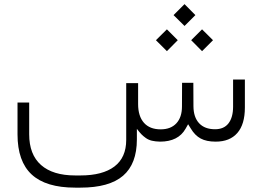

<svg xmlns="http://www.w3.org/2000/svg" viewBox="-20 -675 1250 915"><path d="M807.1 -603 859.4 -655.3 911.1 -603 859.4 -551.3ZM891.1 -483.4 942.9 -535.2 995.1 -483.4 942.9 -431.2ZM723.1 -483.4 775.4 -535.2 827.1 -483.4 775.4 -431.2ZM638.2 -179.2Q638.2 -121.1 666 -89.8Q693.8 -58.6 745.6 -58.6Q793.9 -58.6 820.6 -87.4Q847.2 -116.2 847.2 -167.5L847.7 -280.3H901.4L901.9 -168.5Q902.3 -116.2 929 -87.6Q955.6 -59.1 1004.9 -59.1Q1047.4 -59.1 1069.1 -87.4Q1090.8 -115.7 1090.8 -166.5V-295.9H1147V-162.6Q1147 -82.5 1111.1 -41.3Q1075.2 0 1007.8 0Q963.9 0 936.3 -14.9Q908.7 -29.8 889.6 -62L876.5 -83L864.3 -61.5Q829.6 0 742.7 0Q720.2 -0.5 703.9 -4.4Q687.5 -8.3 674.6 -17.6Q661.6 -26.9 653.1 -35.9Q644.5 -44.9 632.3 -61V-26.9V-10.7Q632.3 106 566.4 162.6Q500.5 219.2 363.3 219.2H338.4Q198.7 219.2 131.1 156.7Q63.5 94.2 63.5 -34.7V-186.5H119.1V-35.2Q119.1 61.5 175.5 111.3Q231.9 161.1 338.4 161.1H363.3Q469.2 161.1 525.4 118.4Q581.5 75.7 581.5 -8.3V-278.8H638.2Z"/></svg>

Font: Shabnam Thin FD-WOL
Style: Thin-FD-WOL
Weight: 100
Foundry: DejaVu fonts team - Redesigned by Saber Rastikerdar - Based on Vazir font
Version: Version 5.0.1